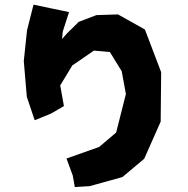

<svg xmlns="http://www.w3.org/2000/svg" viewBox="-20 -755 790 808"><path d="M121.1 -735.4 93.8 -627.9 80.1 -498 92.8 -347.7 126 -249 195.3 -277.3 249 -308.6 233.4 -395.5 284.2 -479.5 375 -542 442.4 -536.1 492.2 -455.1 509.8 -359.4 468.8 -197.3 397.5 -136.7 259.8 -87.9 286.1 -16.6 294.9 32.2 357.4 28.3 495.1 -9.8 586.9 -86.9 656.2 -243.2 658.2 -451.2 589.8 -630.9 476.6 -694.3 385.7 -691.4 311.5 -663.1 261.7 -614.3 241.2 -590.8 244.1 -622.1 270.5 -704.1 205.1 -717.8Z"/></svg>

Font: MaokenAssortedSans-TC
Style: Regular
Weight: 500
Version: Version 0.83